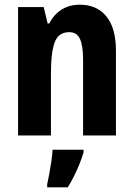

<svg xmlns="http://www.w3.org/2000/svg" viewBox="-20 -577 569 818"><path d="M320 -557Q392 -557 433 -507.5Q474 -458 474 -360V0H334V-323Q334 -381 321 -410.5Q308 -440 275 -440Q230 -440 213.5 -398Q197 -356 197 -261V0H57V-547H166L183 -477H190Q203 -503 222.5 -521Q242 -539 266.5 -548Q291 -557 320 -557ZM336 72Q329 96 318.5 122Q308 148 295.5 173Q283 198 269 221H181V208Q185 190 190 163.5Q195 137 199 109Q203 81 204 61H336Z"/></svg>

Font: Noto Sans Display Condensed
Style: Bold
Weight: 700
Width: 3
Designer: Monotype Design Team
Foundry: Monotype Imaging Inc.
Version: Version 2.003